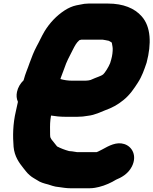

<svg xmlns="http://www.w3.org/2000/svg" viewBox="-20 -808 841 1053"><path d="M359 20.6C335.1 14 312.9 5.5 293.1 -4.9L263.8 -41.5C260.8 -45.3 260.1 -47.1 255.8 -55.8C254.8 -60.6 254.5 -72 254.6 -89.5C254.1 -120.8 254.2 -142.9 259.9 -174.3C282.9 -170.3 311 -167.5 338.4 -167.5H404.4C424.7 -167.5 443.4 -169.4 461.9 -172.9C501.7 -177.2 534.9 -195.1 556.1 -203C592.6 -215.9 625.5 -233.2 656.8 -259C692.7 -287.6 715.9 -323.5 736 -354.6C759 -389.8 770.7 -425.4 783.5 -462.7C783.7 -463.4 784.1 -464.7 784.4 -465.7C810.9 -566.7 808.5 -661.2 756.8 -718.6C718.2 -762.7 655.8 -788.5 572.4 -788.5H465.4C450.3 -788.5 434.9 -786.5 418.8 -782.6L398.6 -778.7C375.9 -773.7 356 -764.7 334.7 -751.2C290.2 -722.2 252.7 -682.8 224.2 -636.1C207.6 -608.4 194.2 -576.9 181.3 -554.5C165 -523.8 154.4 -495.7 142.2 -462.5C132.6 -433.2 119.4 -406.4 109.3 -367.5C91.2 -350.4 77.9 -327.4 73.2 -304C69.3 -284.7 70.2 -268.1 78.3 -249.4C74.5 -233.5 70.5 -215.2 67.4 -199.8C49.7 -125.7 50 -59.5 54.5 -2.7C59.4 50.3 85.1 85.1 108.6 114.5L122.2 131.5C129 139.9 134 145.5 142.9 153C156.5 165.8 175.6 174.3 183.2 179.8C200.3 192 221.4 198 243.7 203.5C257.8 207.3 275.4 216.1 306.1 218.4C321.5 220.2 341.6 224.5 367.2 224.5H470.2C493.3 224.5 510.8 220.2 522.7 217.4C555.9 209.5 591.7 193.1 616.6 177.4C641.9 167.1 682.1 147.5 703.5 104.8C732.6 46.6 705.8 -4.1 661.3 -18.1C618.6 -31.5 578.1 -9.1 539.7 12.2C523.7 20.9 510.9 26.5 509.7 26.5H403.7C396.6 26.5 382.9 21.8 359 20.6ZM426.2 -590.5H542.6C558.5 -587.7 557.7 -588.3 576.3 -584.3L589.3 -577C590 -576.5 591.5 -575.4 593.2 -573.9C594.4 -568.7 595.1 -561 597.3 -550.6C599.1 -541 598.2 -519.2 593.9 -498C591.8 -487.2 588.2 -475.3 584 -461.6C575.3 -439.7 555 -407.6 545.2 -399.5C534.9 -390.9 511.4 -385.2 477 -369.5C474.1 -368.2 460.5 -365.5 444 -365.5H375C352.3 -365.5 330.5 -369 311.2 -374.6C312.3 -378 313.4 -381.4 315 -385.8L332.4 -432.2C345.9 -472.6 358.6 -494 378.3 -533.1C390.9 -558.1 399.2 -573.7 415.4 -587.7C419.8 -588.9 426 -590.5 426.2 -590.5Z"/></svg>

Font: Smoothie
Style: ExBdIt
Weight: 800
Foundry: Cannot Into Space Fonts
Version: Version 0.8